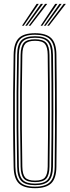

<svg xmlns="http://www.w3.org/2000/svg" viewBox="-20 -980 366 1006"><path d="M163.5 6Q103.8 6 78.1 -20Q52.5 -46 51.5 -105.8Q49.2 -215.5 48.8 -309Q48.2 -402.5 48.9 -494.8Q49.5 -587 51.5 -693.5Q52.5 -753.8 78.1 -779.9Q103.8 -806 163.5 -806Q222 -806 248.4 -780.2Q274.8 -754.5 275.5 -693.5Q277.5 -544.8 277.5 -403.4Q277.5 -262 275.5 -105.8Q274.8 -45.2 248.4 -19.6Q222 6 163.5 6ZM163.5 -2Q217.8 -2 241.8 -25.8Q265.8 -49.5 266.5 -106Q267.8 -206.8 268.2 -301.5Q268.8 -396.2 268.2 -492.2Q267.8 -588.2 266.5 -693.5Q265.8 -751 241.5 -774.5Q217.2 -798 163.5 -798Q107.5 -798 84.5 -773.5Q61.5 -749 60.5 -693.5Q58.5 -582.8 57.9 -488.9Q57.2 -395 58 -303Q58.8 -211 60.5 -106Q61.5 -50.5 84.6 -26.2Q107.8 -2 163.5 -2ZM163.5 -9.8Q113 -9.8 91.8 -31.6Q70.5 -53.5 69.8 -106.2Q67.8 -216.8 67.1 -310.6Q66.5 -404.5 67.1 -496.4Q67.8 -588.2 69.8 -693.2Q70.5 -746.2 91.8 -768.2Q113 -790.2 163.5 -790.2Q213.5 -790.2 235.1 -768.2Q256.8 -746.2 257.5 -693.2Q258.5 -609.2 259 -536.2Q259.5 -463.2 259.4 -394.5Q259.2 -325.8 258.8 -255.4Q258.2 -185 257.5 -106.2Q256.8 -54.2 235.4 -32Q214 -9.8 163.5 -9.8ZM163.5 -17.8Q210.2 -17.8 229 -38Q247.8 -58.2 248.2 -106.5Q249.2 -192 249.8 -264.8Q250.2 -337.5 250.2 -405.2Q250.2 -473 249.8 -543Q249.2 -613 248.2 -693Q247.8 -741.2 229.1 -761.8Q210.5 -782.2 163.5 -782.2Q117.5 -782.2 98.6 -762.2Q79.8 -742.2 78.8 -693.2Q76.8 -587.8 76.1 -495.1Q75.5 -402.5 76.1 -308.8Q76.8 -215 78.8 -106.2Q79.8 -57.5 98.8 -37.6Q117.8 -17.8 163.5 -17.8ZM163.5 -25.8Q122 -25.8 105.4 -43.8Q88.8 -61.8 88 -106.5Q86 -217.5 85.4 -311.1Q84.8 -404.8 85.4 -496.4Q86 -588 88 -693Q88.8 -738 105.2 -756.1Q121.8 -774.2 163.5 -774.2Q205.5 -774.2 222.1 -755.9Q238.8 -737.5 239.2 -692.8Q240.2 -605 240.8 -532Q241.2 -459 241.2 -392.1Q241.2 -325.2 240.6 -256.1Q240 -187 239.2 -106.8Q238.8 -62.8 222.4 -44.2Q206 -25.8 163.5 -25.8ZM163.5 -33.8Q202 -33.8 215.8 -50.5Q229.5 -67.2 230 -107Q231 -190.5 231.5 -261.2Q232 -332 232 -398.8Q232 -465.5 231.5 -536.6Q231 -607.8 230 -692.5Q229.5 -732.5 215.9 -749.4Q202.2 -766.2 163.5 -766.2Q126.2 -766.2 112 -750.2Q97.8 -734.2 97 -692.8Q95 -587 94.4 -494.5Q93.8 -402 94.4 -308.5Q95 -215 97 -106.8Q97.8 -65.8 112 -49.8Q126.2 -33.8 163.5 -33.8ZM95.2 -845 172 -959.8H183.2L104 -845ZM112.5 -845 194 -959.8H205.5L121.5 -845ZM130 -845 216.2 -959.8H227.5L139 -845ZM192.8 -845 269.2 -959.8H280.8L201.5 -845ZM210 -845 291.5 -959.8H302.8L219 -845ZM227.5 -845 313.8 -959.8H325L236.5 -845Z"/></svg>

Font: Big Shoulders Inline Display Light
Style: Regular
Weight: 300
Designer: Patric King
Foundry: XO Type Co
Version: Version 1.000